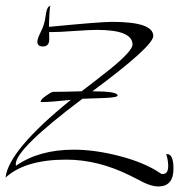

<svg xmlns="http://www.w3.org/2000/svg" viewBox="-20 -631 650 694"><path d="M162 -605Q162 -604 161 -607Q161 -611 162 -611ZM552 43Q530 43 500 29Q492 25 480 18.5Q468 12 451 4Q335 -54 219 -54Q71 -54 0 11Q11 -88 236 -270Q199 -266 173 -264Q147 -262 131 -262Q127 -262 127 -264Q127 -271 145 -284Q163 -297 171 -299Q189 -299 215 -299.5Q241 -300 275 -301Q292 -314 318 -334Q344 -354 378 -381Q459 -447 459 -470Q459 -523 330 -523Q317 -523 296.5 -522Q276 -521 248 -519Q221 -517 201 -516Q181 -515 167 -515H157Q158 -516 158 -489Q158 -463 135 -463Q115 -463 115 -480Q115 -491 128 -517Q135 -531 138 -541Q141 -551 142 -556L147 -586Q151 -607 160 -609Q160 -609 161 -607Q160 -602 159 -587Q158 -570 157.5 -556.5Q157 -543 157 -534Q343 -552 385 -552Q534 -552 534 -501Q534 -464 314 -301Q405 -301 405 -286Q405 -279 363 -277L278 -274Q37 -93 37 -38Q37 -34 38 -32Q121 -90 247 -90Q323 -90 412 -67Q505 -43 564 -2H568Q588 -2 588 -31Q588 -39 586.5 -50Q585 -61 581 -74H584Q607 -74 607 -21Q607 43 552 43Z"/></svg>

Font: Shalimar
Style: Regular
Weight: 400
Designer: Robert E. Leuschke
Foundry: Robert E. Leuschke
Version: Version 1.010; ttfautohint (v1.8.3)